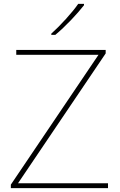

<svg xmlns="http://www.w3.org/2000/svg" viewBox="-20 -972 618 992"><path d="M414 -945V-952H384C355 -909 290 -838 245 -798V-792H266C319 -836 379 -900 414 -945ZM538 0V-25H73L526 -696V-714H64V-689H489L36 -18V0Z"/></svg>

Font: Noto Sans Meetei Mayek Thin
Style: Regular
Weight: 100
Designer: Monotype Design Team and Neelakash Kshetrimayum
Foundry: Monotype Imaging Inc.
Version: Version 2.002